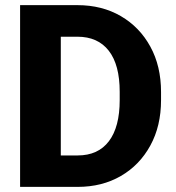

<svg xmlns="http://www.w3.org/2000/svg" viewBox="-20 -731 688 751"><path d="M283.7 0H58.6V-710.9H282.7Q378.9 -710.9 452.6 -668Q526.4 -625 568.1 -548.6Q609.9 -472.2 609.9 -371.1V-339.4Q609.9 -238.3 568.1 -161.9Q526.4 -85.4 452.9 -42.7Q379.4 0 283.7 0ZM282.7 -587.4H217.8V-123H283.7Q363.8 -123 406 -178.7Q448.2 -234.4 448.2 -339.4V-372.1Q448.2 -477.5 405.5 -532.5Q362.8 -587.4 282.7 -587.4Z"/></svg>

Font: Vazirmatn RD FD ExtraBold
Style: Regular
Weight: 800
Designer: Saber Rastikerdar
Foundry: Saber Rastikerdar
Version: Version 33.003